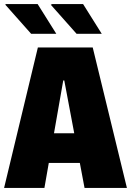

<svg xmlns="http://www.w3.org/2000/svg" viewBox="-20 -918 640 938"><path d="M0 0 165 -686H433L600 0H393L294 -525H289L197 0ZM140 -122V-267H452V-122ZM354 -753 228 -895 235 -898H386L477 -753ZM132 -753 6 -895 8 -898H164L255 -753Z"/></svg>

Font: Chivo Mono Black
Style: Regular
Weight: 900
Designer: Hector Gatti
Foundry: Omnibus-Type
Version: Version 1.008